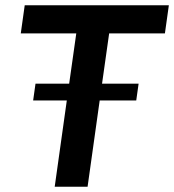

<svg xmlns="http://www.w3.org/2000/svg" viewBox="-20 -710 662 730"><path d="M607 -583 622 -690H74L59 -583H270L243 -392H115L106 -328H234L188 0H313L359 -328H498L507 -392H368L395 -583Z"/></svg>

Font: Exo 2 Semi Bold
Style: Italic
Weight: 600
Italic angle: -8°
Designer: Natanael Gama
Version: Version 1.001;PS 001.001;hotconv 1.0.88;makeotf.lib2.5.64775